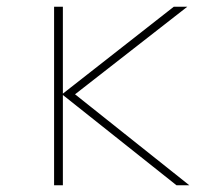

<svg xmlns="http://www.w3.org/2000/svg" viewBox="-20 -548 640 568"><path d="M140 -528H166V-271L494 -528H534L202 -269L540 0H502L166 -267V0H140Z"/></svg>

Font: Noto Sans Mono UI Thin
Style: Regular
Weight: 250
Monospace: yes
Designer: Monotype Design team
Foundry: Monotype Imaging Inc.
Version: Version 1.000